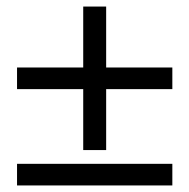

<svg xmlns="http://www.w3.org/2000/svg" viewBox="-20 -566 578 586"><path d="M506 0H32V-66H506ZM234 -108V-294H32V-360H234V-546H304V-360H506V-294H304V-108Z"/></svg>

Font: Source Serif 4 Caption
Style: Regular
Weight: 400
Designer: Frank Grießhammer
Foundry: Adobe Systems Incorporated
Version: Version 4.004;hotconv 1.0.117;makeotfexe 2.5.65602